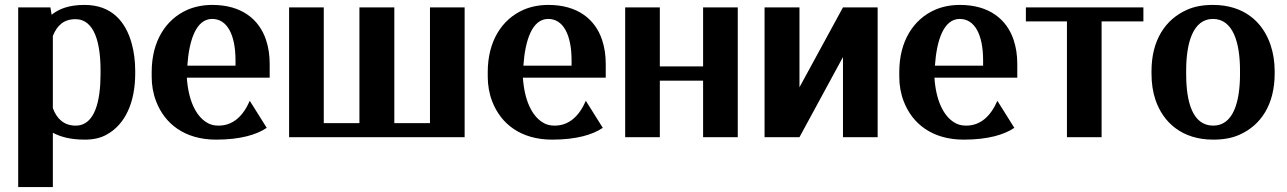

<svg xmlns="http://www.w3.org/2000/svg" viewBox="-20 -558 5237 781"><path d="M54 203H195V-18C225 -2 265 10 325 10C358 10 388 4 413 -10C489 -51 530 -141 530 -259V-270C530 -310 525 -347 516 -380C492 -469 435 -538 324 -538C260 -538 220 -522 190 -498L185 -528H54ZM195 -118V-412C212 -454 239 -480 287 -480C366 -480 389 -379 389 -272V-257C389 -150 367 -47 288 -47C240 -47 211 -75 195 -118Z M597 -246C597 -211 603 -177 615 -146C650 -54 732 10 859 10C957 10 1024 -10 1065 -38L996 -148C969 -86 928 -47 869 -47C850 -47 834 -51 819 -61C776 -88 746 -151 740 -242H1077V-298C1077 -334 1072 -366 1062 -396C1034 -480 962 -538 844 -538C806 -538 772 -531 742 -518C654 -479 597 -390 597 -265ZM742 -291C749 -393 777 -481 843 -481C904 -481 938 -417 938 -312V-291Z M1156 0H1870V-528H1729V-57H1584V-528H1442V-57H1297V-528H1156Z M1964 -246C1964 -211 1970 -177 1982 -146C2017 -54 2099 10 2226 10C2324 10 2391 -10 2432 -38L2363 -148C2336 -86 2295 -47 2236 -47C2217 -47 2201 -51 2186 -61C2143 -88 2113 -151 2107 -242H2444V-298C2444 -334 2439 -366 2429 -396C2401 -480 2329 -538 2211 -538C2173 -538 2139 -531 2109 -518C2021 -479 1964 -390 1964 -265ZM2109 -291C2116 -393 2144 -481 2210 -481C2271 -481 2305 -417 2305 -312V-291Z M2523 0H2664V-230H2840V0H2981V-528H2840V-288H2664V-528H2523Z M3090 0H3232L3409 -326V0H3550V-528H3409L3232 -203V-528H3090Z M3638 -246C3638 -211 3644 -177 3656 -146C3691 -54 3773 10 3900 10C3998 10 4065 -10 4106 -38L4037 -148C4010 -86 3969 -47 3910 -47C3891 -47 3875 -51 3860 -61C3817 -88 3787 -151 3781 -242H4118V-298C4118 -334 4113 -366 4103 -396C4075 -480 4003 -538 3885 -538C3847 -538 3813 -531 3783 -518C3695 -479 3638 -390 3638 -265ZM3783 -291C3790 -393 3818 -481 3884 -481C3945 -481 3979 -417 3979 -312V-291Z M4153 -471H4320V0H4461V-471H4631V-528H4153Z M4664 -259C4664 -220 4669 -185 4680 -152C4712 -58 4790 10 4915 10C4955 10 4991 4 5022 -10C5110 -49 5165 -134 5165 -259V-269C5165 -308 5159 -343 5148 -376C5116 -470 5039 -538 4914 -538C4874 -538 4839 -532 4808 -518C4720 -479 4664 -394 4664 -269ZM4805 -257V-271C4805 -382 4832 -481 4914 -481C4996 -481 5024 -384 5024 -271V-257C5024 -144 4997 -47 4915 -47C4831 -47 4805 -143 4805 -257Z"/></svg>

Font: Aerodynamic
Style: Regular
Weight: 500
Designer: Google
Version: Version 2.000980; 2014